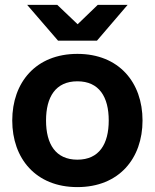

<svg xmlns="http://www.w3.org/2000/svg" viewBox="-20 -752 632 784"><path d="M296 12C466 12 562 -105 562 -260C562 -415 466 -532 296 -532C126 -532 30 -415 30 -260C30 -105 126 12 296 12ZM91 -732 217 -586H376L501 -732H379L297 -653L214 -732ZM168 -260C168 -356 207 -420 296 -420C385 -420 424 -356 424 -260C424 -164 385 -100 296 -100C207 -100 168 -164 168 -260Z"/></svg>

Font: Aspekta 650
Style: Regular
Weight: 650
Designer: Ivo Dolenc
Version: Version 2.000